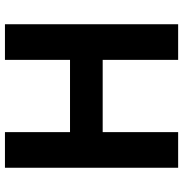

<svg xmlns="http://www.w3.org/2000/svg" viewBox="-2 -738 740 776"><g transform="rotate(-90 368.0 -350.0)"><path d="M78 -700H222V-437H514V-700H658V0H514V-305H222V0H78Z"/></g></svg>

Font: NT Somic Bold
Style: Regular
Weight: 700
Designer: Ravid Balaliev — lead type designer, mastering
Michael Voronin — secret advisor, marketing
Ivan Kovalenko — best boy
Foundry: NT Type
Version: Version 0.7